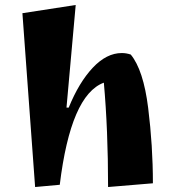

<svg xmlns="http://www.w3.org/2000/svg" viewBox="-20 -736 705 771"><path d="M469 -523Q487 -523 505 -517Q556 -455 575 -302.5Q594 -150 594 0L414 15Q414 -215 397 -404Q264 -355 220 6L121 15L70 -683L284 -716L247 -304H256Q297 -405 352.5 -464Q408 -523 469 -523Z"/></svg>

Font: Joti One
Style: Regular
Weight: 400
Designer: Eduardo Rodriguez Tunni
Foundry: Eduardo Rodriguez Tunni
Version: Version 1.001